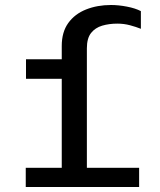

<svg xmlns="http://www.w3.org/2000/svg" viewBox="-20 -748 640 768"><path d="M227 0V-432.8H84V-511H227V-564.2Q227 -619.8 253.1 -656Q279.2 -692.2 324.2 -710.1Q369.2 -728 424.2 -728Q454 -728 487.8 -721.5Q521.5 -715 543.5 -703.5V-632.8Q524.2 -640.5 500 -647Q475.8 -653.5 449 -653.5Q416.8 -653.5 388.9 -645.4Q361 -637.2 344.2 -616Q327.5 -594.8 327.5 -554.8V0ZM83 0V-76.8H536.5V0Z"/></svg>

Font: Chivo Mono Medium
Style: Regular
Weight: 500
Monospace: yes
Designer: Hector Gatti
Foundry: Omnibus-Type
Version: Version 1.008